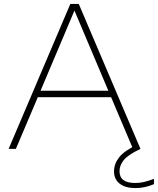

<svg xmlns="http://www.w3.org/2000/svg" viewBox="-20 -760 806 980"><path d="M24 0 339 -740H382L697 0H659L547 -264H173L61 0ZM187 -297H533L360 -706ZM672 200Q619 200 590.5 177.2Q562 154.5 562 115Q562 76.5 588.2 42.8Q614.5 9 685 -24L697 0Q633.5 30 611.8 57Q590 84 590 114Q590 174 670 174Q693.5 174 715.2 168.8Q737 163.5 766 153V180Q718.5 200 672 200Z"/></svg>

Font: Encode Sans Expanded Thin
Style: Regular
Weight: 100
Width: 7
Designer: Multiple Designers
Foundry: Impallari Type
Version: Version 3.000; ttfautohint (v1.8.3) -l 8 -r 50 -G 200 -x 14 